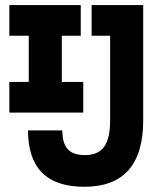

<svg xmlns="http://www.w3.org/2000/svg" viewBox="-20 -713 626 743"><path d="M306.2 9.8Q88.4 9.8 88.4 -208.5H221.2Q221.2 -158.7 242.2 -135.7Q263.2 -112.8 308.6 -112.8Q359.4 -112.8 382.8 -144.8Q406.2 -176.8 406.2 -247.6V-574.7H334.5V-693.4H534.2V-247.6Q534.2 9.8 306.2 9.8ZM16.1 -277.3V-396H91.3V-574.7H16.1V-693.4H292.5V-574.7H219.2V-396H302.2V-277.3Z"/></svg>

Font: Cascadia Mono PL
Style: Bold
Weight: 700
Monospace: yes
Designer: Aaron Bell
Foundry: Saja Typeworks
Version: Version 2404.023; ttfautohint (v1.8.4)